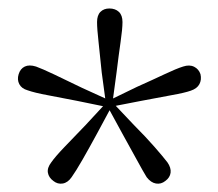

<svg xmlns="http://www.w3.org/2000/svg" viewBox="-20 -829 515 453"><path d="M230 -584 220 -658Q216 -699 212.5 -730Q209 -761 209 -777Q209 -793 217 -801Q225 -809 238 -809Q252 -809 260.5 -801Q269 -793 269 -777Q269 -761 264.5 -730Q260 -699 255 -658L245 -584ZM235 -576 162 -591Q122 -599 92 -604.5Q62 -610 45 -616Q31 -620 25.5 -630.5Q20 -641 24 -654Q28 -667 38.5 -672Q49 -677 65 -672Q79 -667 107.5 -653.5Q136 -640 173 -622L241 -591ZM244 -579 209 -514Q190 -479 174.5 -452Q159 -425 149 -411Q140 -398 128 -396Q116 -394 106 -402Q95 -410 93 -421.5Q91 -433 101 -446Q110 -459 132 -482Q154 -505 182 -534L232 -588ZM244 -589 296 -534Q324 -506 344.5 -482.5Q365 -459 375 -446Q384 -433 382.5 -421.5Q381 -410 370 -402Q360 -394 348 -396Q336 -398 326 -411Q318 -424 303 -451.5Q288 -479 268 -515L232 -581ZM235 -591 303 -624Q341 -641 368.5 -654Q396 -667 412 -672Q427 -677 438 -671.5Q449 -666 453 -654Q456 -641 450.5 -630.5Q445 -620 430 -615Q416 -610 385 -604.5Q354 -599 313 -591L241 -577Z"/></svg>

Font: Noto Serif SC ExtraLight ExtraLight
Style: Regular
Weight: 250
Version: Version 2.002-H1;hotconv 1.1.0;makeotfexe 2.6.0